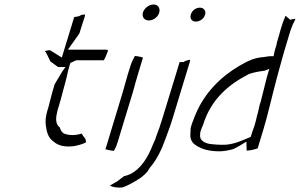

<svg xmlns="http://www.w3.org/2000/svg" viewBox="-20 -689 1334 854"><path d="M180 -462C180 -459 183 -458 184 -457L204 -416L238 -391H271L257 -371C244 -351 237 -336 223 -314C216 -292 210 -269 204 -246C199 -229 198 -218 191 -198C183 -172 181 -149 184 -130C188 -100 195 -77 215 -62L216 -61C235 -44 262 -33 309 -39C329 -43 353 -49 363 -57C362 -64 360 -74 356 -77H355L343 -95C319 -87 290 -85 265 -95H264C253 -102 249 -113 246 -122C225 -138 228 -165 235 -195L238 -206C243 -219 245 -231 250 -246L266 -306C276 -338 280 -367 290 -400L293 -409L319 -421H442C449 -433 455 -449 461 -465C458 -466 456 -468 452 -468H282L333 -540L344 -575L356 -612C357 -616 358 -619 359 -624C346 -625 337 -621 332 -617L310 -613L255 -433L202 -466C196 -466 188 -464 180 -462Z M616 -634C610 -614 622 -598 642 -598C662 -598 682 -613 688 -632C694 -653 683 -669 663 -669C643 -669 622 -653 616 -634ZM548 -357C540 -331 535 -308 526 -279L449 -25C460 -22 473 -19 487 -18C493 -29 499 -42 503 -56L571 -279C579 -306 584 -329 593 -357L616 -433C606 -436 594 -439 580 -440C574 -429 566 -414 562 -401Z M469 137C481 143 504 148 527 144C544 138 569 125 590 112L591 111C604 104 620 92 635 75C639 69 643 63 648 55V54H649C673 26 695 -14 712 -61L717 -74C728 -104 739 -133 748 -163L824 -413C825 -417 826 -420 825 -423C815 -422 803 -418 796 -413H779L702 -161C694 -135 685 -108 675 -83L671 -71C670 -69 670 -66 666 -59L661 -48C638 12 606 63 558 86C547 91 541 92 531 95L501 118C501 118 495 122 488 125L475 133C473 134 471 135 469 137ZM829 -625C823 -607 833 -593 851 -593C869 -593 887 -606 892 -623C898 -641 886 -655 869 -655C851 -655 834 -642 829 -625Z M828 -119C828 -111 827 -104 827 -96V-94C824 -70 836 -51 853 -42L854 -41C879 -25 911 -16 956 -16C974 -16 998 -20 1018 -26C1025 -30 1034 -34 1041 -38L1076 -59L1077 -19C1095 -20 1111 -24 1126 -29L1151 -111C1173 -184 1188 -255 1208 -329L1217 -363C1229 -405 1241 -452 1255 -497L1271 -550C1275 -562 1278 -570 1282 -579V-580C1287 -590 1293 -600 1294 -605C1289 -606 1279 -603 1271 -601L1250 -619C1242 -601 1235 -581 1228 -557C1224 -541 1219 -524 1214 -508C1212 -500 1210 -493 1209 -486L1208 -484C1205 -474 1202 -464 1200 -455L1197 -439H1180C1178 -439 1177 -438 1171 -438C1165 -437 1157 -436 1152 -435H1151C1109 -432 1081 -417 1044 -396C965 -349 890 -279 848 -176C840 -155 831 -134 828 -119ZM871 -103 872 -104C875 -117 882 -129 883 -133C919 -251 1002 -316 1086 -359H1087L1088 -360C1108 -367 1135 -372 1154 -374H1156L1178 -383L1166 -342C1157 -305 1148 -271 1139 -234L1138 -233C1133 -218 1129 -191 1123 -173C1120 -159 1116 -143 1111 -127L1104 -108L1095 -80C1062 -67 1018 -43 967 -45C951 -45 934 -46 921 -48C908 -48 869 -57 870 -85L869 -86L870 -87C871 -93 870 -98 871 -103Z"/></svg>

Font: SolarCharger
Style: 152
Weight: 100
Designer: Mew Too
Foundry: Cannot Into Space Fonts/KineticPlasma Fonts
Version: Version 1.100